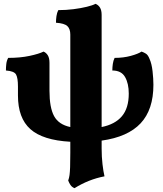

<svg xmlns="http://www.w3.org/2000/svg" viewBox="-20 -737 855 1005"><path d="M370 248Q356 242 349 231.5Q342 221 337 208Q342 194 344 179Q346 164 347 137.5Q348 111 348 63V5Q204 -3 139 -61Q74 -119 74 -237V-284Q74 -329 64 -347Q54 -365 11 -368Q11 -385 13 -402.5Q15 -420 23 -434Q86 -434 135 -444.5Q184 -455 208 -467Q222 -461 230.5 -447Q239 -433 239 -408V-262Q239 -174 263 -129.5Q287 -85 348 -72V-556Q348 -586 332.5 -600.5Q317 -615 273 -618Q273 -635 275.5 -652.5Q278 -670 285 -684Q326 -684 365 -689Q404 -694 434.5 -701.5Q465 -709 480 -717Q495 -711 503.5 -697Q512 -683 512 -659V-72Q582 -86 618 -128.5Q654 -171 654 -247Q654 -300 634.5 -334Q615 -368 568 -368Q568 -385 570.5 -402.5Q573 -420 580 -434Q626 -434 664.5 -444.5Q703 -455 721 -467Q733 -463 744 -456Q755 -449 763 -428Q774 -404 778.5 -364.5Q783 -325 783 -293Q783 -163 716 -91.5Q649 -20 512 -1V40Q512 84 516.5 122.5Q521 161 527 186Q485 194 446 209.5Q407 225 370 248Z"/></svg>

Font: Vollkorn ExtraBold
Style: Regular
Weight: 800
Designer: Friedrich Althausen
Foundry: Friedrich Althausen
Version: Version 5.000; ttfautohint (v1.8.3)